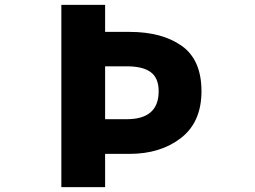

<svg xmlns="http://www.w3.org/2000/svg" viewBox="-20 -764 1040 784"><path d="M230.5 0V-744.1H409.2V-633.8H508.8Q641.6 -633.8 722.2 -576.7Q802.7 -519.5 802.7 -391.6Q802.7 -265.6 719.2 -200.7Q635.7 -135.7 508.8 -135.7H409.2V0ZM409.2 -277.3H498Q627.9 -277.3 627.9 -391.6Q627.9 -445.3 595.7 -469.2Q563.5 -493.2 498 -493.2H409.2Z"/></svg>

Font: Gen Shin Gothic Monospace Heavy
Style: Bold
Weight: 800
Designer: [Source Han Sans]
Ryoko NISHIZUKA  (kana & ideographs); Paul D. Hunt (Latin, Greek & Cyrillic); Wenlong ZHANG  (bopomofo
Version: Version 1.002.20150607